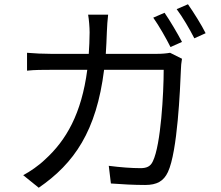

<svg xmlns="http://www.w3.org/2000/svg" viewBox="-20 -844 1040 902"><path d="M753 -784 700 -761C727 -723 761 -663 781 -623L835 -647C814 -687 778 -748 753 -784ZM863 -824 810 -801C838 -764 871 -707 893 -664L946 -688C928 -725 889 -787 863 -824ZM835 -568 779 -596C762 -593 742 -591 715 -591H477C479 -624 481 -658 482 -694C483 -718 485 -753 488 -775H394C398 -752 401 -715 401 -692C401 -657 399 -623 397 -591H221C183 -591 142 -593 107 -596V-512C142 -516 183 -516 222 -516H390C363 -310 291 -185 192 -95C162 -66 121 -38 89 -21L162 38C329 -77 433 -228 469 -516H749C749 -409 736 -163 698 -86C687 -62 669 -54 640 -54C598 -54 545 -58 491 -65L501 18C553 22 611 25 662 25C717 25 749 7 769 -36C814 -132 826 -423 830 -519C830 -532 832 -551 835 -568Z"/></svg>

Font: Source Han Sans KR
Style: Regular
Weight: 400
Designer: Ryoko NISHIZUKA 西塚涼子 (kana, bopomofo & ideographs); Paul D. Hunt (Latin, Greek & Cyrillic); Sandoll Communications 산돌커뮤니
Foundry: Adobe
Version: Version 2.004;hotconv 1.0.118;makeotfexe 2.5.65603